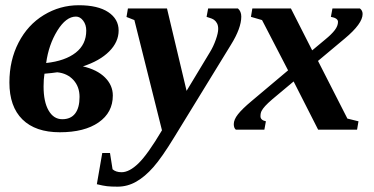

<svg xmlns="http://www.w3.org/2000/svg" viewBox="-20 -491 1417 727"><path d="M407.2 -129.4Q407.2 -64.9 353.5 -27.6Q299.8 9.8 206.5 9.8Q114.3 9.8 64.9 -38.8Q15.6 -87.4 15.6 -178.7Q15.6 -262.7 50.3 -329.8Q85 -397 146 -434.1Q207 -471.2 278.3 -471.2Q350.6 -471.2 389.9 -445.1Q429.2 -418.9 429.2 -375.5Q429.2 -332 393.3 -296.1Q357.4 -260.3 293.9 -239.7Q348.1 -227.1 377.7 -197.5Q407.2 -168 407.2 -129.4ZM145 -163.6Q145 -105.5 164.1 -72.5Q183.1 -39.6 215.8 -39.6Q248 -39.6 264.6 -61.3Q281.2 -83 281.2 -124Q281.2 -162.6 258.1 -188Q234.9 -213.4 196.8 -217.3Q178.2 -214.4 148.4 -211.9Q145 -191.4 145 -163.6ZM154.8 -252.4Q226.6 -260.3 266.6 -291.5Q306.6 -322.8 306.6 -375Q306.6 -397.5 294.9 -412.8Q283.2 -428.2 267.6 -428.2Q230 -428.2 197 -374.8Q164.1 -321.3 154.8 -252.4Z M893.6 -428.2Q893.6 -384.3 854 -320.8L639.6 28.8Q592.8 105.5 560.8 141.8Q528.8 178.2 495.6 197Q462.4 215.8 425.3 215.8Q400.4 215.8 385.5 214.1Q370.6 212.4 346.7 206.5L367.2 88.4H396.5L406.2 149.9Q418.5 161.1 440.4 161.1Q469.7 161.1 504.4 127.4Q539.1 93.8 593.3 2.4L488.8 -415L459 -426.8L464.4 -459H612.3L686.5 -147L774.9 -293.5Q788.1 -314.9 797.1 -340.6Q806.2 -366.2 806.2 -381.3Q806.2 -394 802 -402.1Q797.9 -410.2 791 -415.5Q784.2 -420.9 762.2 -427.2L768.1 -459H880.9Q893.6 -447.8 893.6 -428.2Z M1091.8 -182.6 1011.2 -115.2Q993.7 -100.1 984.1 -89.6Q974.6 -79.1 970.5 -71Q966.3 -63 966.3 -50.8Q966.3 -36.1 986.8 -31.7L981 0H873Q865.2 -6.3 865.2 -21Q865.2 -38.1 881.1 -58.3Q897 -78.6 932.1 -107.9L1070.8 -224.6L972.2 -415L930.2 -427.2L935.5 -459H1081.5L1162.1 -300.3L1211.9 -341.8Q1235.8 -361.3 1247.8 -377.2Q1259.8 -393.1 1259.8 -408.2Q1259.8 -422.4 1232.9 -427.2L1238.8 -459H1342.8Q1353 -451.2 1353 -438Q1353 -401.4 1285.6 -345.2L1184.1 -260.3L1295.4 -42L1337.4 -31.7L1332 0H1184.6Z"/></svg>

Font: Tinos
Style: Bold Italic
Weight: 700
Italic angle: -16.333°
Designer: Steve Matteson
Foundry: Monotype Imaging Inc.
Version: Version 1.23